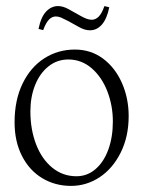

<svg xmlns="http://www.w3.org/2000/svg" viewBox="-20 -590 465 623"><path d="M397.5 -213.4Q397.5 -271 375.7 -320.6Q354 -370.1 314.5 -399.7Q274.9 -429.2 223.1 -429.2Q168 -429.2 123.5 -400.6Q79.1 -372.1 53.2 -318.6Q27.3 -265.1 27.3 -193.4Q27.3 -130.9 51.3 -84Q75.2 -37.1 116.9 -12Q158.7 13.2 210.4 13.2Q260.7 13.2 303.5 -15.1Q346.2 -43.5 371.8 -95.2Q397.5 -147 397.5 -213.4ZM346.2 -195.8Q346.2 -145 331.5 -104.7Q316.9 -64.5 290 -41.3Q263.2 -18.1 228 -18.1Q183.6 -18.1 149.4 -46.1Q115.2 -74.2 96.9 -122.3Q78.6 -170.4 78.6 -228.5Q78.6 -275.9 94 -314.2Q109.4 -352.5 137.5 -374.8Q165.5 -397 201.7 -397Q244.6 -397 277.6 -368.4Q310.5 -339.8 328.4 -293.5Q346.2 -247.1 346.2 -195.8ZM161.1 -536.6Q169.4 -536.6 178 -533Q186.5 -529.3 201.7 -521.5L236.8 -502Q254.9 -491.7 272 -491.7Q294.4 -491.7 310.8 -510.5Q327.1 -529.3 334.5 -566.4L318.8 -570.3Q310.5 -546.4 300.3 -536.1Q290 -525.9 277.8 -525.9Q269.5 -525.9 260 -529.5Q250.5 -533.2 237.8 -540.5L202.1 -560.5Q184.1 -570.3 168.5 -570.3Q146.5 -570.3 129.6 -552.5Q112.8 -534.7 105 -496.1L120.1 -492.2Q128.9 -516.1 138.9 -526.4Q148.9 -536.6 161.1 -536.6Z"/></svg>

Font: Neuton ExtraLight
Style: Regular
Weight: 275
Designer: Brian M Zick
Foundry: Brian M Zick
Version: Version 1.560